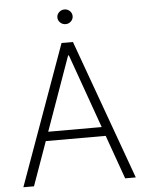

<svg xmlns="http://www.w3.org/2000/svg" viewBox="-59 -920 723 967"><g transform="rotate(-5 303.0 -437.0)"><path d="M19.5 0 274.4 -707H332L587.9 0H534.2L455.1 -221.7H152.3L73.2 0ZM439 -267.6 305.7 -641.6H301.8L168.5 -267.6ZM264.6 -836.9Q264.6 -852.1 276.1 -863Q287.6 -874 303.7 -874Q319.3 -874 330.6 -863Q341.8 -852.1 341.8 -836.9Q341.8 -821.8 330.6 -810.8Q319.3 -799.8 303.7 -799.8Q287.6 -799.8 276.1 -810.8Q264.6 -821.8 264.6 -836.9Z"/></g></svg>

Font: Pretendard JP ExtraLight
Style: Regular
Weight: 200
Designer: Base glyphs from Inter by Rasmus Andersson; Hangeul glyphs from Noto Sans CJK(Source Han Sans) by Jang Soo-young and Kan
Foundry: Kil Hyung-jin
Version: Version 1.309